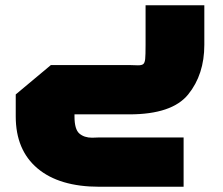

<svg xmlns="http://www.w3.org/2000/svg" viewBox="-20 -436 849 732"><path d="M759 -416V-265Q759 -152 697.5 -76Q636 0 473 0H264V8Q264 57 282.5 73Q301 89 331 89L359 88H680V276H359Q206 276 123 206Q40 136 40 8V-76L174 -188H473L506 -187Q521 -187 526.5 -192Q532 -197 533.5 -211Q535 -225 535 -265V-416Z"/></svg>

Font: Cairo Black
Style: Regular
Weight: 900
Designer: Mohamed Gaber, Accademia di Belle Arti di Urbino and others
Foundry: Kief Type Foundry, Accademia di Belle Arti di Urbino and others
Version: Version 3.011